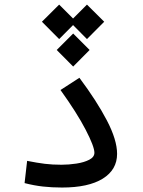

<svg xmlns="http://www.w3.org/2000/svg" viewBox="-20 -821 626 843"><path d="M252.4 2.4Q207.5 2.4 168.7 -2Q129.9 -6.3 87.9 -17.1L99.1 -114.7Q143.1 -106 176.5 -101.8Q210 -97.7 250 -97.7Q282.2 -97.7 315.7 -102.8Q349.1 -107.9 371.8 -119.6Q394.5 -131.3 394.5 -150.4Q394.5 -177.2 356.2 -251.2Q317.9 -325.2 245.6 -425.8L328.6 -479.5Q404.3 -378.4 449.2 -292.5Q494.1 -206.5 494.1 -145.5Q494.1 -75.7 431.2 -36.6Q368.2 2.4 252.4 2.4ZM361.8 -800.8 437.5 -725.6 361.8 -649.4 300.8 -710.9 239.7 -649.4 164.1 -725.6 239.7 -800.8 300.8 -739.7ZM301.3 -673.8 373.5 -601.6 301.3 -528.8 229 -601.6Z"/></svg>

Font: CaskaydiaCove NFP
Style: Regular
Weight: 400
Designer: Aaron Bell
Foundry: Saja Typeworks
Version: Version 2111.001; VTT 6.35;Nerd Fonts 3.1.1